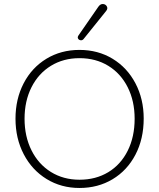

<svg xmlns="http://www.w3.org/2000/svg" viewBox="-20 -926 791 954"><path d="M57 -336Q57 -434 97.5 -512Q138 -590 210.5 -634Q283 -678 375 -678Q467 -678 539.5 -634Q612 -590 653 -512Q694 -434 694 -337Q694 -236 653 -157.5Q612 -79 539.5 -35.5Q467 8 375 8Q284 8 211.5 -36.5Q139 -81 98 -159.5Q57 -238 57 -336ZM649 -336Q649 -424 614.5 -492.5Q580 -561 518 -599Q456 -637 375 -637Q295 -637 233 -599Q171 -561 136.5 -492.5Q102 -424 102 -336Q102 -248 136.5 -179Q171 -110 233 -71.5Q295 -33 375 -33Q456 -33 518 -70.5Q580 -108 614.5 -177Q649 -246 649 -336ZM370 -750 469 -893Q479 -907 492 -906Q505 -905 511 -894Q517 -883 507 -871L396 -733Q390 -725 381 -726Q372 -727 368 -734Q364 -741 370 -750Z"/></svg>

Font: SN Pro Thin
Style: Regular
Weight: 200
Designer: Tobias Whetton
Foundry: Supernotes
Version: Version 1.003;Glyphs 3.3 (3324)